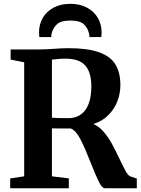

<svg xmlns="http://www.w3.org/2000/svg" viewBox="-20 -1008 754 1028"><path d="M34.5 0V-52.5L109.5 -64V-674.5L37 -689V-743H180Q206.5 -743 233 -744.5Q259.5 -746 266.5 -746.5Q311 -750 346.5 -750Q448.5 -750 509.5 -728.5Q570.5 -707 597.5 -663.8Q624.5 -620.5 624.5 -552Q624.5 -507.5 608.2 -465.2Q592 -423 559 -390.5Q526 -358 479 -344Q509 -332.5 534.2 -303.2Q559.5 -274 578 -240.2Q596.5 -206.5 620.5 -156Q643 -108.5 655.5 -87.2Q668 -66 680.5 -62.5L712.5 -52V0H542.5Q527 0 510.8 -31.8Q494.5 -63.5 467 -133.5Q435 -215.5 410.5 -262.8Q386 -310 359 -320L258 -320.5V-64L348.5 -53V0ZM469 -546Q469 -620 436.8 -657Q404.5 -694 329 -694Q309.5 -694 291.8 -692.2Q274 -690.5 269 -690L258 -688.5V-378Q276.5 -375.5 328.5 -375.5H347Q404.5 -375.5 436.8 -419Q469 -462.5 469 -546ZM524 -834.5Q524 -821.5 522.5 -809.5H459Q459 -819 457.5 -825Q451 -857 429.5 -877.5Q408 -898 356.5 -898Q305.5 -898 284 -877.2Q262.5 -856.5 255.5 -825Q254.5 -819 254.5 -809.5H190.5Q189 -821.5 189 -835Q189 -877.5 209 -912.2Q229 -947 267 -967.2Q305 -987.5 356.5 -987.5Q408 -987.5 446 -967Q484 -946.5 504 -911.8Q524 -877 524 -834.5Z"/></svg>

Font: Merriweather Text
Style: Bold
Weight: 700
Designer: Eben Sorkin
Foundry: Eben Sorkin
Version: Version 2.100